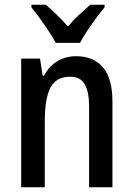

<svg xmlns="http://www.w3.org/2000/svg" viewBox="-20 -786 559 806"><path d="M299 -550Q373 -550 412.5 -503Q452 -456 452 -360V0H354V-340Q354 -401 335.5 -432.5Q317 -464 275 -464Q216 -464 192 -418.5Q168 -373 168 -274V0H69V-540H148L159 -468H165Q186 -509 221.5 -529.5Q257 -550 299 -550ZM214 -606Q197 -638 167.5 -680.5Q138 -723 112 -755V-766H172Q216 -730 265 -675Q290 -704 312 -724Q334 -744 359 -766H419V-755Q402 -735 382.5 -708.5Q363 -682 345 -655Q327 -628 316 -606Z"/></svg>

Font: Noto Sans Telugu Condensed Medium
Style: Regular
Weight: 500
Width: 3
Designer: Jelle Bosma - Monotype Design Team
Foundry: Monotype Imaging Inc.
Version: Version 2.005; ttfautohint (v1.8.4.7-5d5b)